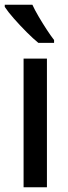

<svg xmlns="http://www.w3.org/2000/svg" viewBox="-30 -786 286 806"><path d="M167 0H69V-540H167ZM106 -766Q116 -744 132.5 -716Q149 -688 166 -662Q183 -636 197 -618V-606H131Q110 -623 82 -651Q54 -679 28.5 -708Q3 -737 -10 -757V-766Z"/></svg>

Font: Noto Sans Ethiopic Condensed Medium
Style: Regular
Weight: 500
Width: 3
Designer: Monotype Design Team
Foundry: Monotype Imaging Inc.
Version: Version 2.102; ttfautohint (v1.8.4.7-5d5b)